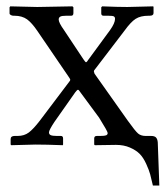

<svg xmlns="http://www.w3.org/2000/svg" viewBox="-20 -451 519 599"><path d="M341.8 1 275.9 2 273.9 0V-19Q273.9 -26.9 282.2 -26.9H293Q306.2 -26.9 311 -28.8Q315.9 -30.8 315.9 -36.1Q315.9 -41 289.1 -84L230 -164.1Q226.1 -170.9 223.1 -170.9Q220.7 -170.9 214.8 -163.1L149.9 -70.8Q132.8 -44.9 132.8 -38.1Q132.8 -31.7 138.4 -29.3Q144 -26.9 157.2 -26.9H169.9Q176.8 -26.9 176.8 -19V0L175.8 2Q124 0 90.8 0L15.1 2L13.2 0V-17.1Q13.2 -26.9 25.9 -26.9H35.2Q55.7 -26.9 70.1 -37.8Q84.5 -48.8 104 -74.2L195.8 -195.8Q199.2 -199.2 199.2 -202.1Q199.2 -204.1 195.8 -209L96.2 -355Q79.6 -379.4 64.5 -390.6Q48.8 -401.9 24.9 -401.9H22Q17.6 -401.9 13.7 -404.1Q9.8 -406.2 9.8 -409.2V-428.2L12.2 -431.2L96.2 -429.2L206.1 -431.2L209 -428.2V-410.2Q209 -401.9 202.1 -401.9H186Q172.4 -401.9 167.7 -398.9Q163.1 -396 163.1 -390.1Q163.1 -380.4 179.2 -357.9L240.2 -266.1Q246.6 -256.8 248 -256.8Q251 -256.8 255.9 -265.1L323.2 -356.9Q338.9 -378.9 338.9 -392.1Q338.9 -397.9 335 -399.9Q331.1 -401.9 317.9 -401.9H303.2Q295.9 -401.9 295.9 -409.2V-428.2L298.8 -431.2Q347.2 -429.2 377 -429.2L458 -431.2L459 -429.2V-410.2Q459 -401.9 446.8 -401.9H442.9Q418.5 -401.9 403.3 -392.3Q388.2 -382.8 368.2 -355L274.9 -232.9Q272.9 -231 272.9 -228Q272.9 -227.1 274.9 -221.2L378.9 -74.2Q401.9 -42 410.9 -34.4Q419.9 -26.9 434.1 -26.9H451.2Q461.9 -26.9 466.6 -22.2Q471.2 -17.6 472.2 -6.8L477.1 127.9H457Q452.1 106.4 448.5 92.8Q444.8 79.1 435.8 59.6Q426.8 40 415.5 28.8Q404.3 17.6 385.3 9.3Q366.2 1 341.8 1Z"/></svg>

Font: Linux Libertine Display G
Style: Regular
Weight: 400
Designer: Philipp H. Poll
Foundry: Philipp H. Poll
Version: Version 5.0.9